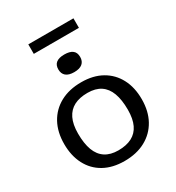

<svg xmlns="http://www.w3.org/2000/svg" viewBox="-203 -985 1029 1120"><g transform="rotate(-30 311.5 -425.0)"><path d="M306.5 -62Q360.5 -62 397.5 -81.2Q434.5 -100.5 453.2 -139.8Q472 -179 472 -240.5Q472 -307.5 455.2 -352.5Q438.5 -397.5 404.2 -420.2Q370 -443 316.5 -443Q262.5 -443 225.8 -424Q189 -405 169.8 -365.5Q150.5 -326 150.5 -264.5Q150.5 -197.5 167.2 -152.5Q184 -107.5 218.8 -84.8Q253.5 -62 306.5 -62ZM307 10Q227 10 169.2 -22.2Q111.5 -54.5 80.8 -113.8Q50 -173 50 -252Q50 -332 82.2 -391Q114.5 -450 174.2 -482.5Q234 -515 316 -515Q396 -515 453.5 -482.5Q511 -450 542 -391.2Q573 -332.5 573 -253Q573 -173 540.5 -114Q508 -55 448.2 -22.5Q388.5 10 307 10ZM311.5 -586Q275 -586 256.5 -601.5Q238 -617 238 -646Q238 -676 256.5 -690.2Q275 -704.5 311.5 -704.5Q348 -704.5 366.5 -690.2Q385 -676 385 -646Q385 -617 366.5 -601.5Q348 -586 311.5 -586ZM159.5 -796.5V-860.5H463.5V-796.5Z"/></g></svg>

Font: Newsreader 7pt
Style: Regular
Weight: 400
Designer: Hugues Gentile
Foundry: Production Type
Version: Version 1.003